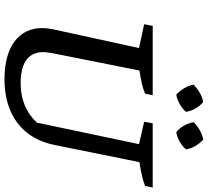

<svg xmlns="http://www.w3.org/2000/svg" viewBox="-55 -860 925 855"><g transform="rotate(90 407.5 -432.5)"><path d="M333 10Q225 10 165 -34.5Q105 -79 105 -159Q105 -177 110 -204L194 -589L88 -612L95 -650H404L397 -616Q376 -607 351.5 -601.5Q327 -596 294 -591L216 -199Q215 -188 213.5 -179.5Q212 -171 212 -164Q212 -62 351 -62Q458 -62 526 -134L622 -589L522 -612L529 -650H815L808 -616Q766 -600 702 -591L626 -215Q605 -107 528.5 -48.5Q452 10 333 10ZM435 -875Q472 -841 478 -798Q464 -782 443 -770Q422 -758 401 -755Q385 -770 373 -790Q361 -810 357 -832Q373 -848 393 -859.5Q413 -871 435 -875ZM602 -875Q619 -859 630.5 -839.5Q642 -820 645 -798Q630 -781 609.5 -769.5Q589 -758 568 -755Q533 -785 524 -832Q539 -848 559.5 -859.5Q580 -871 602 -875Z"/></g></svg>

Font: Piazzolla SC Medium
Style: Italic
Weight: 500
Italic angle: -11.3°
Designer: Juan Pablo del Peral
Foundry: Huerta Tipografica
Version: Version 1.330